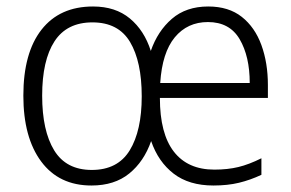

<svg xmlns="http://www.w3.org/2000/svg" viewBox="-20 -562 898 592"><path d="M622 -542Q685 -542 725.5 -510Q766 -478 786 -423Q806 -368 806 -300V-260H473Q473 -150 516 -94.5Q559 -39 641 -39Q682 -39 715 -47Q748 -55 786 -74V-23Q752 -7 717 1.5Q682 10 638 10Q563 10 515.5 -26.5Q468 -63 446 -127Q424 -64 378.5 -27Q333 10 262 10Q162 10 107 -64Q52 -138 52 -267Q52 -399 108 -470.5Q164 -542 267 -542Q336 -542 380.5 -505Q425 -468 445 -405Q466 -466 510 -504Q554 -542 622 -542ZM621 -494Q558 -494 519 -447Q480 -400 474 -306H750Q750 -388 719 -441Q688 -494 621 -494ZM265 -493Q186 -493 148 -434.5Q110 -376 110 -267Q110 -159 147 -98.5Q184 -38 263 -38Q343 -38 380 -98.5Q417 -159 417 -265Q417 -372 381 -432.5Q345 -493 265 -493Z"/></svg>

Font: Noto Sans Myanmar SemiCondensed Light
Style: Regular
Weight: 300
Width: 4
Designer: Monotype Design Team
Foundry: Monotype Imaging Inc.
Version: Version 2.107; ttfautohint (v1.8.4.7-5d5b)